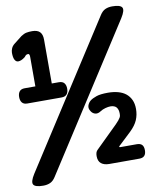

<svg xmlns="http://www.w3.org/2000/svg" viewBox="-92 -849 784 968"><g transform="rotate(-10 300.5 -365.0)"><path d="M51 50Q10 50 1 35.5Q-8 21 16 -17L486 -747Q498 -766 513.5 -773Q529 -780 549 -780Q590 -780 599 -765.5Q608 -751 584 -713L114 17Q102 36 86.5 43Q71 50 51 50ZM397 0Q371 0 356 -12Q341 -24 341 -50Q341 -60 343.5 -68Q346 -76 353 -82L464 -191Q474 -201 480 -208.5Q486 -216 489 -221.5Q492 -227 492.5 -232Q493 -237 493 -241Q493 -252 490.5 -260Q488 -268 483.5 -273.5Q479 -279 471 -282Q463 -285 453 -285Q442 -285 427 -281Q412 -277 400 -269Q385 -259 371.5 -262.5Q358 -266 350 -279Q340 -294 344.5 -308Q349 -322 361 -332Q373 -341 393.5 -348Q414 -355 452 -355Q481 -355 504.5 -348.5Q528 -342 544 -329Q560 -316 569 -296.5Q578 -277 578 -250Q578 -220 567 -194Q556 -168 528 -141L462 -79Q461 -78 462 -76Q463 -74 465 -74H551Q569 -74 577.5 -65Q586 -56 586 -37Q586 -19 577.5 -9.5Q569 0 551 0ZM43 -372Q25 -372 16.5 -382.5Q8 -393 8 -411Q8 -429 16.5 -439.5Q25 -450 43 -450H98V-601Q98 -609 96 -613Q94 -617 90 -617Q88 -617 84 -616Q80 -615 77 -612L71 -605Q60 -596 51 -592.5Q42 -589 35 -589Q24 -589 17.5 -601Q11 -613 11 -637Q11 -648 16 -659.5Q21 -671 31 -679L73 -712Q88 -722 100.5 -724.5Q113 -727 130 -727Q157 -727 169.5 -714Q182 -701 182 -675V-450H218Q237 -450 245.5 -439.5Q254 -429 254 -411Q254 -393 245.5 -382.5Q237 -372 218 -372Z"/></g></svg>

Font: Maple Mono NL ExtraBold
Style: Regular
Weight: 800
Monospace: yes
Designer: subframe7536
Version: Version 7.000